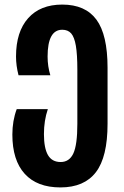

<svg xmlns="http://www.w3.org/2000/svg" viewBox="-20 -579 542 839"><path d="M34 9Q34 -51 53 -102H189Q172 -52 172 7Q172 68 189.5 98.5Q207 129 245 129Q283 129 300.5 91.5Q318 54 318 -38V-274Q318 -341 311.5 -379Q305 -417 291 -433Q277 -449 252 -449Q188 -449 188 -332Q188 -289 200 -250H61Q50 -292 50 -332Q50 -440 103 -499.5Q156 -559 252 -559Q353 -559 401.5 -493Q450 -427 450 -283V-38Q450 107 399 173.5Q348 240 244 240Q142 240 88 180.5Q34 121 34 9Z"/></svg>

Font: Noto Sans Georgian Bold Cond
Style: Regular
Weight: 700
Width: 3
Designer: Monotype Design team
Foundry: Monotype Imaging Inc.
Version: Version 1.000